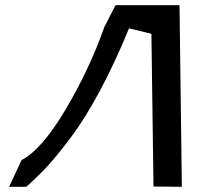

<svg xmlns="http://www.w3.org/2000/svg" viewBox="-20 -718 768 738"><path d="M679 0Q661 0 624.5 -0.5Q588 -1 570 -1L562 -588L476 -609Q420 -473 363 -367Q306 -261 252.5 -190Q199 -119 162.5 -79.5Q126 -40 81 0H15L63 -103Q140 -142 232 -297Q324 -452 381 -614L424 -698H670Z"/></svg>

Font: Coval
Style: Italic
Weight: 400
Foundry: Context Ltd
Version: Version 001.000